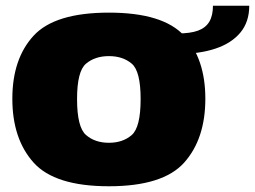

<svg xmlns="http://www.w3.org/2000/svg" viewBox="-20 -644 888 669"><path d="M359.5 5Q548 5 621.8 -77.5Q695.5 -160 695.5 -300Q695.5 -439 621.8 -519.5Q548 -600 359.5 -600Q171 -600 97 -519.5Q23 -439 23 -300Q23 -160 97 -77.5Q171 5 359.5 5ZM359.5 -146.5Q311 -146.5 279.8 -173.5Q248.5 -200.5 248.5 -299Q248.5 -396 279.8 -422.2Q311 -448.5 359.5 -448.5Q408 -448.5 439 -422.2Q470 -396 470 -299Q470 -200.5 439 -173.5Q408 -146.5 359.5 -146.5ZM600 -527.5V-456Q675.5 -456 731.2 -474.8Q787 -493.5 817.8 -530.8Q848.5 -568 848.5 -624H722Q722 -589.5 709.2 -568.2Q696.5 -547 669.8 -537.2Q643 -527.5 600 -527.5Z"/></svg>

Font: Anybody UltraCondensed Thin Black
Style: Regular
Weight: 900
Version: Version 1.111